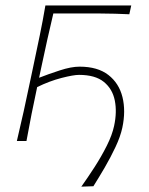

<svg xmlns="http://www.w3.org/2000/svg" viewBox="-20 -514 544 700"><path d="M276.5 166.5Q300 133.5 325 94.8Q350 56 369.5 17Q389 -22 396 -55Q407 -105.5 398.5 -147.8Q390 -190 358.5 -215.5Q327 -241 268 -241Q248 -241 204.2 -229.8Q160.5 -218.5 115.5 -196.5Q103.5 -140.5 95 -97.8Q86.5 -55 76.5 0H41.5Q55 -56.5 66.5 -108.8Q78 -161 90.5 -221L101 -270.5Q114 -332 125 -385Q136 -438 145.5 -494H458.5L451.5 -462Q400 -464.5 346.2 -464.8Q292.5 -465 241.5 -465H174.5Q163 -416.5 152.8 -371Q142.5 -325.5 131 -270.5L122.5 -230.5Q155.5 -243.5 197.5 -257.2Q239.5 -271 270 -271Q336 -271 375 -240.8Q414 -210.5 426.5 -160Q439 -109.5 426 -48.5Q419 -16 401.2 21.8Q383.5 59.5 361.8 96.8Q340 134 320.5 165Z"/></svg>

Font: Commissioner Flair Thin
Style: Italic
Weight: 100
Italic angle: -12°
Designer: Kostas Bartsokas
Foundry: Kostas Bartsokas
Version: Version 1.000; ttfautohint (v1.8.3)